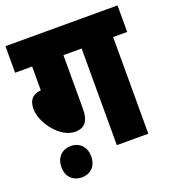

<svg xmlns="http://www.w3.org/2000/svg" viewBox="-130 -723 826 911"><g transform="rotate(-20 283.0 -267.5)"><path d="M244 -488H336V0H495V-488H566V-622H0V-488H86V-368C37 -363 23 -334 23 -295C24 -224 98 -127 173 -127C221 -127 244 -156 244 -216ZM53 8C53 55 82 87 129 87C175 87 204 55 204 8C204 -37 175 -71 129 -71C82 -71 53 -37 53 8Z"/></g></svg>

Font: Noto Sans Condensed Black
Style: Italic
Weight: 900
Width: 3
Italic angle: -12°
Designer: Monotype Design Team
Foundry: Monotype Imaging Inc.
Version: Version 2.013